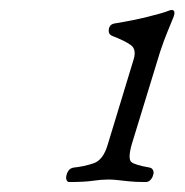

<svg xmlns="http://www.w3.org/2000/svg" viewBox="-20 -802 370 385"><path d="M119 -437Q115 -437 113.5 -441Q112 -445 113 -449Q114 -455 117.5 -460Q121 -465 128 -466Q148 -468 167.5 -474.5Q187 -481 196 -512L248 -683Q254 -703 242.5 -711.5Q231 -720 205 -730Q198 -733 198 -740Q198 -753 210 -755Q247 -761 277 -768.5Q307 -776 317 -780Q319 -781 321 -781.5Q323 -782 324 -782Q333 -782 328 -768Q324 -758 316.5 -740Q309 -722 301 -698L244 -512Q236 -483 243.5 -477Q251 -471 280 -466Q285 -465 287 -460.5Q289 -456 287 -451Q286 -446 282 -441.5Q278 -437 272 -437Q251 -437 237.5 -438.5Q224 -440 215 -441Q206 -442 197 -442Q183 -442 166 -439.5Q149 -437 119 -437Z"/></svg>

Font: EB Garamond
Style: Italic
Weight: 400
Italic angle: -17.2°
Designer: Georg Duffner and Octavio Pardo
Foundry: Georg Duffner
Version: Version 1.001